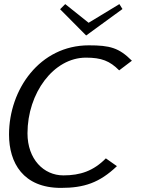

<svg xmlns="http://www.w3.org/2000/svg" viewBox="-20 -906 688 936"><path d="M24 -250C24 -112 93 10 277 10C390 10 465 -15 550 -96L496 -134C436 -73 372 -51 289 -51C193 -51 114 -130 114 -256C114 -452 241 -625 399 -625C475 -625 515 -609 561 -563L623 -610C560 -673 516 -685 413 -685C174 -685 24 -470 24 -250ZM273 -861 400 -733 577 -862 562 -886 412 -795 298 -886Z"/></svg>

Font: KpSans
Style: Italic
Weight: 400
Italic angle: -11°
Version: Version 0.66